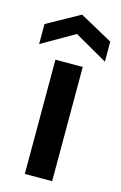

<svg xmlns="http://www.w3.org/2000/svg" viewBox="-129 -766 513 815"><g transform="rotate(15 127.5 -358.0)"><path d="M67 0V-502H187V0ZM-17 -548V-636L127 -716L272 -636V-548L127 -631Z"/></g></svg>

Font: DM Sans 16pt SemiBold
Style: Regular
Weight: 600
Version: Version 4.004;gftools[0.9.30]